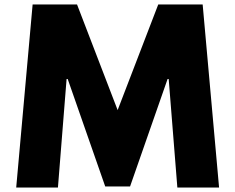

<svg xmlns="http://www.w3.org/2000/svg" viewBox="-20 -845 1060 865"><path d="M779 0H967L893 -825H693L510 -349L327 -825H127L53 0H241L280 -489H285L454 -5H566L735 -489H740Z"/></svg>

Font: Sztylet
Style: Bd
Weight: 700
Foundry: Cannot Into Space Fonts, PlusOne Fonts
Version: Version 0.12